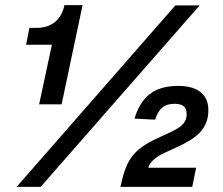

<svg xmlns="http://www.w3.org/2000/svg" viewBox="-20 -731 872 751"><path d="M133 -323H221L303 -711H232C221 -656 184 -622 123 -622H95L82 -556H183ZM45 0H139L761 -710H666ZM451 0H732L747 -75H560C565 -94 583 -114 623 -133L671 -155C744 -188 795 -224 795 -300C795 -357 759 -395 677 -395C579 -395 531 -349 506 -267L587 -263C600 -306 623 -325 663 -325C699 -325 710 -309 710 -285C710 -249 686 -233 649 -215L595 -190C496 -144 473 -101 451 0Z"/></svg>

Font: Geist SemiBold
Style: Italic
Weight: 600
Italic angle: -12°
Designer: Basement.studio, Andrés Briganti, Mateo Zaragoza
Foundry: Basement.studio, Vercel, Andrés Briganti, Guido Ferreyra, Mateo Zaragoza
Version: Version 1.500